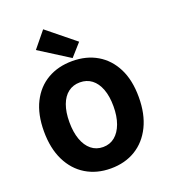

<svg xmlns="http://www.w3.org/2000/svg" viewBox="-180 -1156 1146 1298"><g transform="rotate(-20 393.0 -506.5)"><path d="M393 14Q292 14 215 -32.5Q138 -79 95 -166.5Q52 -254 52 -376Q52 -498 95 -583.5Q138 -669 215 -713.5Q292 -758 393 -758Q495 -758 571.5 -713Q648 -668 691 -583Q734 -498 734 -376Q734 -254 691 -166.5Q648 -79 571.5 -32.5Q495 14 393 14ZM393 -140Q442 -140 477.5 -169Q513 -198 532.5 -251Q552 -304 552 -376Q552 -448 532.5 -499.5Q513 -551 477.5 -578Q442 -605 393 -605Q344 -605 308.5 -578Q273 -551 254 -499.5Q235 -448 235 -376Q235 -304 254 -251Q273 -198 308.5 -169Q344 -140 393 -140ZM404 -776 189 -912 283 -1027 483 -865Z"/></g></svg>

Font: Noto Sans SC Thin Black
Style: Regular
Weight: 900
Version: Version 2.004-H2;hotconv 1.0.118;makeotfexe 2.5.65603